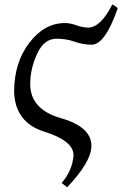

<svg xmlns="http://www.w3.org/2000/svg" viewBox="-20 -591 553 844"><path d="M274.9 232.4 251 213.4Q298.8 157.7 303.2 91.3Q303.2 27.8 175 -12.2Q46.9 -52.2 42 -186.5Q42 -314.9 108.4 -402.3Q174.8 -489.7 265.6 -489.7Q288.1 -489.7 316.4 -479.7Q344.7 -469.7 367.7 -469.7Q422.4 -470.2 473.6 -571.3Q487.8 -564.9 497.6 -554.7Q441.9 -394.5 382.8 -394.5Q346.2 -394.5 308.1 -407.7Q270 -420.9 229 -420.9Q173.8 -420.9 143.3 -354.7Q112.8 -288.6 112.8 -221.7Q112.8 -110.4 247.3 -71.8Q381.8 -33.2 381.8 49.8Q381.8 120.1 274.9 232.4Z"/></svg>

Font: Almanac
Style: Regular
Weight: 400
Designer: Eden's Almanac
Version: Version 3.501;March 28, 2021;FontCreator 13.0.0.2683 64-bit